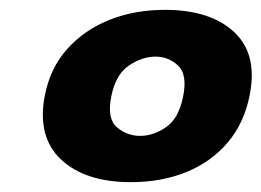

<svg xmlns="http://www.w3.org/2000/svg" viewBox="-20 -720 531 390"><path d="M71 -526Q82 -582 116.5 -620.5Q151 -659 202 -679.5Q253 -700 315 -700Q407 -700 455.5 -655Q504 -610 487 -526Q476 -470 442.5 -430.5Q409 -391 358.5 -370.5Q308 -350 246 -350Q153 -350 104 -396Q55 -442 71 -526ZM352 -524Q361 -569 341.5 -587Q322 -605 296 -605Q269 -605 242 -587Q215 -569 206 -524Q197 -479 217.5 -461.5Q238 -444 265 -444Q291 -444 317 -461.5Q343 -479 352 -524Z"/></svg>

Font: Albert Sans Black
Style: Italic
Weight: 900
Italic angle: -11.25°
Designer: Andreas Rasmussen
Foundry: a.Foundry
Version: Version 1.025